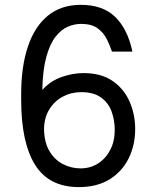

<svg xmlns="http://www.w3.org/2000/svg" viewBox="-20 -757 631 787"><path d="M438.9 -545.5Q430.8 -570.3 417.6 -596.8Q404.5 -623.2 379.8 -641.2Q355.1 -659.1 312.5 -659.1Q285.2 -659.1 258 -647.5Q230.8 -636 207.7 -606.5Q184.7 -577.1 169.9 -524Q155.2 -470.9 153.4 -388.5Q187.1 -425.4 232.6 -441.4Q278.1 -457.4 322.1 -457.4Q395.6 -457.4 442.5 -424.5Q489.3 -391.7 511.7 -339.3Q534.1 -286.9 534.1 -228.7Q534.1 -161.9 507.3 -107.8Q480.5 -53.6 429 -21.8Q377.5 9.9 303.3 9.9Q180.8 9.9 123.8 -81.3Q66.8 -172.6 66.8 -347.3V-371.4Q66.8 -483.7 94.3 -565.9Q121.8 -648.1 176.1 -692.6Q230.5 -737.2 311.4 -737.2Q401.3 -737.2 452.2 -687.7Q503.2 -638.1 522.7 -545.5ZM313.2 -379.3Q271.7 -379.3 237.2 -360.8Q202.8 -342.3 182 -308.4Q161.2 -274.5 160.5 -228.3Q161.2 -174 182.4 -138.1Q203.5 -102.3 237.6 -84.5Q271.7 -66.8 310.4 -66.8Q349.8 -66.8 381.4 -86.6Q413 -106.5 431.6 -142Q450.3 -177.6 450.3 -224.4Q450.3 -265.6 437 -301Q423.7 -336.3 393.5 -357.8Q363.3 -379.3 313.2 -379.3Z"/></svg>

Font: Inter UI
Style: Regular
Weight: 400
Designer: Rasmus Andersson
Foundry: rsms
Version: Version 2.2